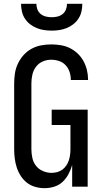

<svg xmlns="http://www.w3.org/2000/svg" viewBox="-20 -975 540 1003"><path d="M213 8Q189 8 165 1.5Q141 -5 121.5 -20Q102 -35 88.5 -56Q75 -77 67.5 -100Q60 -123 57 -147.5Q54 -172 54 -196V-539Q54 -565 58 -591.5Q62 -618 73.5 -642.5Q85 -667 103 -687Q121 -707 144.5 -720Q168 -733 194.5 -738Q221 -743 247 -743Q272 -743 297 -739Q322 -735 344.5 -724Q367 -713 385.5 -695.5Q404 -678 416 -656Q428 -634 434 -609.5Q440 -585 440 -560V-557H350V-558Q350 -579 343.5 -599Q337 -619 322.5 -634.5Q308 -650 288 -656.5Q268 -663 247 -663Q224 -663 202.5 -653.5Q181 -644 167.5 -625.5Q154 -607 149 -584.5Q144 -562 144 -539V-196Q144 -173 149 -150Q154 -127 168 -109Q182 -91 204 -81.5Q226 -72 249 -72Q264 -72 279 -76Q294 -80 306 -89Q318 -98 326.5 -110.5Q335 -123 339.5 -137Q344 -151 346 -166Q348 -181 348 -196V-322H250V-402H438V0H357V-113Q350 -89 338 -66Q326 -43 307.5 -25.5Q289 -8 264 0Q239 8 213 8ZM250 -815Q230 -815 210 -818Q190 -821 171.5 -828.5Q153 -836 137 -848.5Q121 -861 110 -878Q99 -895 94.5 -915Q90 -935 90 -955H170Q170 -940 175.5 -925.5Q181 -911 193 -901.5Q205 -892 220 -888.5Q235 -885 250 -885Q265 -885 280 -888.5Q295 -892 307 -901.5Q319 -911 324.5 -925.5Q330 -940 330 -955H410Q410 -935 405.5 -915Q401 -895 390 -878Q379 -861 363 -848.5Q347 -836 328.5 -828.5Q310 -821 290 -818Q270 -815 250 -815Z"/></svg>

Font: Iosevka Term Medium
Style: Regular
Weight: 500
Monospace: yes
Designer: Belleve Invis
Foundry: Belleve Invis
Version: Version 26.3.1